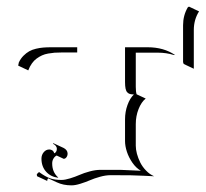

<svg xmlns="http://www.w3.org/2000/svg" viewBox="-20 -508 613 572"><path d="M34.2 -312.5 36.1 -322Q41.7 -333.7 50 -342Q58.3 -350.3 67 -355.2Q75.7 -360.1 87.2 -362.8Q98.6 -365.5 108.8 -366.3Q118.9 -367.2 131.8 -367.2H210V-351.6H162.1Q151.1 -351.6 142.5 -351Q133.8 -350.3 123.5 -348.5Q113.3 -346.7 105.2 -343Q97.2 -339.4 89.2 -333.6Q81.3 -327.9 75 -319Q68.6 -310.1 64.2 -298.3ZM89.4 12.2Q91.1 8.1 96.4 4.6Q115.7 18.6 129.4 23.3Q143.1 28.1 163.1 28.1Q173.8 28.1 188.8 23.4Q203.9 18.8 216.9 13.1Q230 7.3 247.2 2.7Q264.4 -2 279.3 -2H338.6Q345.5 -2 399.7 0.7Q385.5 -7.3 374.5 -23.2Q363.5 -39.1 358 -56Q352.5 -73 352.5 -87.9V-152.3Q352.5 -174.8 359.7 -194.9Q366.9 -215.1 378.9 -226.6Q371.6 -226.8 367.3 -227.9Q363 -229 359.4 -232.7Q355.7 -236.3 354.1 -243.9Q352.5 -251.5 352.5 -263.7V-367.2H419.9Q468 -367.2 501.7 -344L497.6 -344.2Q475.6 -351.1 450 -351.1H384.5V-249.5Q384.5 -234.6 387 -227.1L414.1 -214.4Q401.1 -204.1 392.8 -183.1Q384.5 -162.1 384.5 -138.2V-74Q384.5 -63 387.9 -50Q391.4 -37.1 397.8 -24Q404.3 -11 415.2 0.2Q426 11.5 439.2 17.1Q435.5 17.1 408.1 15.6Q380.6 14.2 368.7 14.2L309.3 13.9Q294.9 13.9 277.8 18.7Q260.7 23.4 247.7 29.1Q234.6 34.7 219.5 39.4Q204.3 44.2 193.1 44.2Q168.2 44.2 149.4 35.2L123.5 23.2Q120.4 26.4 120.6 31L90.6 17.1ZM103.5 -35.4Q103.5 -46.6 110.4 -54.7Q117.2 -62.7 127 -62.7Q131.8 -62.7 136 -59.9Q140.1 -57.1 141.4 -51.3Q144.8 -52.2 147.1 -55.9Q149.4 -59.6 149.4 -64.7Q149.4 -69.3 146.2 -73.4Q143.1 -77.4 137.7 -79.8L139.2 -81.3L169.2 -67.4Q174.8 -64.7 178.1 -60.3Q181.4 -55.9 181.4 -50.5Q181.4 -44.2 178 -39.6Q174.6 -34.9 169.7 -34.9L148.7 -44.7Q142.8 -41.7 139.2 -35.4Q135.5 -29.1 135.5 -21.2Q135.5 4.2 152.1 19.5L153.8 21.7Q130.9 18.8 117.2 3.4Q103.5 -12 103.5 -35.4ZM525.4 -322.8V-432.6Q525.4 -462.4 539.6 -486.3L543 -488.3L573 -474.1Q557.4 -449.5 557.4 -418.5V-303.2L527.3 -317.4Z"/></svg>

Font: AgreloyOut1
Style: Medium
Weight: 400
Designer: gluk
Foundry: gluk
Version: Version 0.27